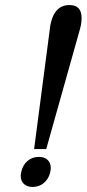

<svg xmlns="http://www.w3.org/2000/svg" viewBox="-20 -730 343 760"><path d="M177 -613 179 -629Q194 -710 255 -710Q303 -710 303 -659Q303 -644 300 -629L296 -613L163 -140H115ZM62 -34Q62 -39 64 -49Q70 -77 89 -93Q108 -109 134 -109Q156 -109 168.5 -97Q181 -85 181 -65Q181 -59 179 -49Q173 -22 154 -6Q135 10 109 10Q87 10 74.5 -2Q62 -14 62 -34Z"/></svg>

Font: Trirong Medium
Style: Italic
Weight: 500
Italic angle: -12°
Designer: Katatrad Team
Foundry: CadsonDemak
Version: Version 1.001